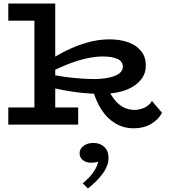

<svg xmlns="http://www.w3.org/2000/svg" viewBox="-20 -706 958 1088"><path d="M556 -174Q496 -174 441.5 -180Q387 -186 337.5 -195.5Q288 -205 244 -216L245 -289Q293 -278 343 -271Q393 -264 438.5 -261Q484 -258 520 -258Q566 -259 601 -267Q636 -275 656 -290Q676 -305 676 -328Q676 -358 646 -372Q616 -386 561 -386Q518 -386 466 -374Q414 -362 358 -339.5Q302 -317 245 -287L246 -356Q299 -391 356.5 -419.5Q414 -448 476 -465.5Q538 -483 601 -483Q661 -483 707.5 -466Q754 -449 780.5 -415.5Q807 -382 806 -332Q806 -294 786 -264.5Q766 -235 732 -214.5Q698 -194 652.5 -184Q607 -174 556 -174ZM27 0V-97H423V0ZM175 -30V-686H293V-30ZM27 -589V-686H284V-589ZM739 21Q681 21 635 -6Q589 -33 556 -83Q523 -133 505 -201H592Q610 -164 632 -137.5Q654 -111 681 -97.5Q708 -84 740 -83Q773 -83 800 -96.5Q827 -110 841 -134L898 -67Q878 -28 836 -3.5Q794 21 739 21ZM595 189Q595 233 561.5 278.5Q528 324 478 362L449 333Q492 297 513 264Q534 231 536 210Q529 213 518.5 214.5Q508 216 496 216Q467 216 449 201Q431 186 431 163Q431 138 453 121Q475 104 509 104Q547 104 571 126.5Q595 149 595 189Z"/></svg>

Font: BioRhyme SemiExpanded SemiBold
Style: Regular
Weight: 600
Width: 6
Designer: Aoife Mooney
Foundry: Aoife Mooney Type
Version: Version 1.600;gftools[0.9.33]